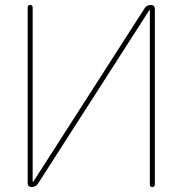

<svg xmlns="http://www.w3.org/2000/svg" viewBox="-20 -750 732 770"><path d="M107 0Q91 0 91 -16V-720Q91 -730 101 -730Q111 -730 111 -720V-22Q111 -21 112 -21Q114 -21 114 -22L560 -717Q568 -730 585 -730Q601 -730 601 -714V-10Q601 0 591 0Q581 0 581 -10V-708Q581 -709 580 -709Q578 -709 578 -708L132 -13Q124 0 107 0Z"/></svg>

Font: Rounded Mplus 1c Thin
Style: Regular
Weight: 250
Version: Version 1.059.20150529